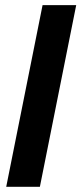

<svg xmlns="http://www.w3.org/2000/svg" viewBox="-20 -718 316 738"><path d="M272.9 -698.2 133.3 0H3.9L143.6 -698.2Z"/></svg>

Font: Sansation
Style: Bold Italic
Weight: 700
Designer: Bernd Montag
Version: Version 1.301